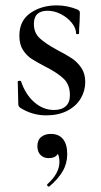

<svg xmlns="http://www.w3.org/2000/svg" viewBox="-20 -418 377 714"><path d="M193 -232Q228 -214 248 -200.5Q268 -187 282.5 -165.5Q297 -144 297 -113Q297 -80 280 -51.5Q263 -23 230 -6Q197 11 152 11Q99 11 54 -18Q48 -24 48 -30L46 -115Q46 -117 51.5 -117.5Q57 -118 58 -116Q75 -66 108 -37.5Q141 -9 181 -9Q209 -9 224.5 -23Q240 -37 240 -64Q240 -103 217 -125Q194 -147 151 -169Q118 -186 98.5 -198.5Q79 -211 65.5 -232Q52 -253 52 -285Q52 -341 93 -369.5Q134 -398 191 -398Q230 -398 267 -383Q277 -379 277 -371L276 -337Q274 -311 274 -293Q274 -291 268.5 -291Q263 -291 263 -293Q263 -313 247 -333Q231 -353 206.5 -365.5Q182 -378 157 -378Q106 -378 106 -329Q106 -296 127.5 -276Q149 -256 193 -232ZM230 155Q230 190 213 219Q196 248 164 275L162 276Q158 276 156 272.5Q154 269 156 267Q201 227 201 184Q201 165 195 154Q186 170 161 170Q142 170 130.5 158Q119 146 119 126Q119 103 133 91.5Q147 80 169 80Q199 80 214.5 99.5Q230 119 230 155Z"/></svg>

Font: Cormorant Infant Medium
Style: Regular
Weight: 500
Designer: Christian Thalmann (Catharsis Fonts)
Version: Version 3.000